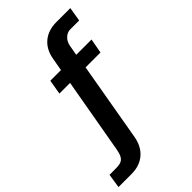

<svg xmlns="http://www.w3.org/2000/svg" viewBox="-316 -829 1089 1089"><g transform="rotate(-45 228.5 -284.5)"><path d="M421 -441H301.5L218.5 35.5Q207 99.5 165.2 135.2Q123.5 171 57.5 171H-46.5L-33.5 86L26.5 85.5Q49 85 62.5 78.2Q76 71.5 84.2 55.5Q92.5 39.5 97.5 10.5L177 -441H91.5L106.5 -529H192L206 -608Q217.5 -671 259.5 -705.5Q301.5 -740 366 -740H478L464 -655H393Q368.5 -655 349.2 -636.5Q330 -618 325 -589L314.5 -529H437Z"/></g></svg>

Font: 1883 Sans SemiBold
Style: Regular
Weight: 600
Designer: 1883 Sans project is a fork of Public Sans.
Version: Version 1.009